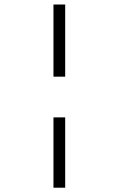

<svg xmlns="http://www.w3.org/2000/svg" viewBox="-20 -687 540 873"><path d="M223.1 -666.5H276.4V-338.4H223.1ZM223.1 -153.3H276.4V166.5H223.1Z"/></svg>

Font: UnifrakturCook
Style: Bold
Weight: 700
Designer: j. 'mach' wust
Version: Version 2011-09-01